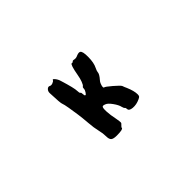

<svg xmlns="http://www.w3.org/2000/svg" viewBox="-57 -777 1114 1114"><g transform="rotate(-45 500.0 -220.0)"><path d="M590 -464Q608 -471 616 -466Q629 -459 628.5 -411.5Q628 -364 614 -337Q605 -318 605 -312Q605 -296 581 -269Q574 -262 569.5 -250Q565 -238 564.5 -230.5Q564 -223 568 -222Q575 -222 610 -192Q645 -162 649 -153Q650 -149 654 -139.5Q658 -130 660 -126Q678 -84 678 -56Q678 -46 675 -41.5Q672 -37 661 -32Q631 -18 602.5 -20.5Q574 -23 574 -40Q574 -49 569 -53Q565 -55 561 -70Q557 -89 538 -115.5Q519 -142 505 -147Q489 -154 484 -149Q478 -143 479.5 -112.5Q481 -82 489 -45Q494 -17 493.5 -10Q493 -3 485 3Q475 12 475 17Q475 28 423 28Q396 28 386 19.5Q376 11 376 -13Q376 -38 369 -66Q361 -99 358 -141Q354 -190 350 -217Q347 -232 340 -282Q334 -317 330 -326Q325 -335 322 -420Q321 -436 331 -446Q341 -456 351 -451Q359 -446 372 -450.5Q385 -455 388 -462Q392 -472 408 -448Q415 -437 418 -425Q444 -341 444 -317Q444 -301 449 -297Q454 -295 454 -282Q454 -269 459 -267Q463 -264 471.5 -277Q480 -290 480 -299Q480 -310 485 -313Q492 -317 499.5 -337Q507 -357 511 -381Q524 -455 535 -454Q542 -452 546 -457Q549 -462 561 -459Q574 -456 590 -464Z"/></g></svg>

Font: kilitelen
Style: Regular
Weight: 400
Designer: kili Temeke
Version: Version 1.0